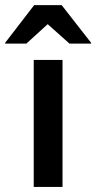

<svg xmlns="http://www.w3.org/2000/svg" viewBox="-67 -736 378 756"><path d="M65.8 0V-500H179.2V0ZM-46.7 -564.2V-567.5L67.5 -715.8H175.8L291.7 -567.5V-564.2H206.7L120.8 -640.8L36.7 -564.2Z"/></svg>

Font: Funnel Display Medium
Style: Regular
Weight: 500
Designer: NORD ID, Kristian Moeller
Foundry: Dicotype
Version: Version 1.000